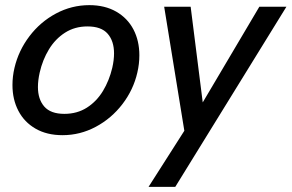

<svg xmlns="http://www.w3.org/2000/svg" viewBox="-20 -514 1130 744"><path d="M28.3 -184.6Q28.3 -217.8 36.1 -251Q51.8 -317.9 94 -373.5Q136.2 -429.2 197 -461.7Q257.8 -494.1 326.2 -494.1Q386.2 -494.1 430.2 -469Q474.1 -443.8 497.1 -399.9Q520 -356 520 -299.8Q520 -266.1 512.2 -232.9Q497.1 -166.5 454.6 -110.8Q412.1 -55.2 351.3 -22.7Q290.5 9.8 222.2 9.8Q161.6 9.8 117.9 -15.4Q74.2 -40.5 51.3 -84.5Q28.3 -128.4 28.3 -184.6ZM415 -251Q421.9 -281.2 421.9 -307.1Q421.9 -355 397.2 -383.3Q372.6 -411.6 318.8 -411.6Q270 -411.6 232.2 -387.5Q194.3 -363.3 169.7 -322.8Q145 -282.2 133.8 -232.9Q127 -202.6 127 -176.8Q127 -129.4 151.6 -101.1Q176.3 -72.8 229.5 -72.8Q278.8 -72.8 316.7 -96.9Q354.5 -121.1 378.9 -161.4Q403.3 -201.7 415 -251ZM555.7 210 694.3 -7.3 616.2 -487.8H718.8L765.6 -117.2L984.9 -487.8H1089.8L659.2 210Z"/></svg>

Font: Acari Sans Medium
Style: Italic
Weight: 500
Italic angle: -13°
Designer: Alfredo Marco Pradil and Stefan Peev
Foundry: Hanken Design Co.
Version: Version 1.045